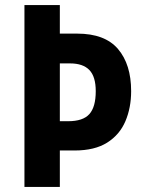

<svg xmlns="http://www.w3.org/2000/svg" viewBox="-20 -734 568 754"><path d="M495 -376Q495 -311 472.5 -258Q450 -205 401 -174Q352 -143 273 -143H215V0H76V-714H215V-602H283Q392 -602 443.5 -541.5Q495 -481 495 -376ZM248 -258Q306 -258 331 -286Q356 -314 356 -376Q356 -433 331 -459Q306 -485 255 -485H215V-258Z"/></svg>

Font: Noto Sans Sinhala UI Condensed
Style: Bold
Weight: 700
Width: 3
Designer: Jelle Bosma - Monotype Design Team
Foundry: Monotype Imaging Inc.
Version: Version 2.006; ttfautohint (v1.8.4.7-5d5b)